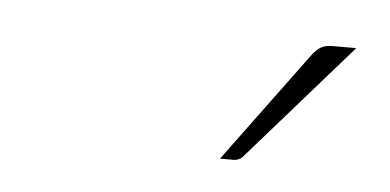

<svg xmlns="http://www.w3.org/2000/svg" viewBox="-27 -748 421 207"><g transform="rotate(5 184.0 -645.0)"><path d="M352 -711 242 -585.5Q237.5 -579.5 230.5 -579.5H216L303.5 -698Q309 -705.5 313.8 -708.2Q318.5 -711 327 -711Z"/></g></svg>

Font: Lato Thin
Style: Italic
Weight: 200
Italic angle: -7°
Designer: Lukasz Dziedzic
Foundry: tyPoland Lukasz Dziedzic
Version: Version 2.007; 2014-02-27